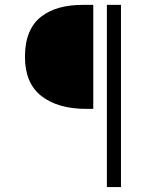

<svg xmlns="http://www.w3.org/2000/svg" viewBox="-20 -678 640 778"><path d="M329.1 -236.8Q214.8 -236.8 147.9 -288.8Q81.1 -340.8 81.1 -448.2Q81.1 -504.4 98.1 -545.4Q115.2 -586.4 147.2 -610.8Q179.2 -635.3 220.7 -646.7Q262.2 -658.2 314.9 -658.2H357.9V-236.8ZM413.1 80.1V-658.2H470.2V80.1Z"/></svg>

Font: Office Code Pro Light
Style: Regular
Weight: 300
Designer: Nathan Rutzky & Paul D. Hunt
Foundry: Adobe Systems Incorporated
Version: Version 1.004;PS 001.004;hotconv 1.0.70;makeotf.lib2.5.58329